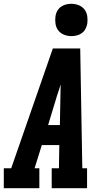

<svg xmlns="http://www.w3.org/2000/svg" viewBox="-35 -990 555 1010"><path d="M-15 0V-105H24L243 -735H387L398 -105H423V0H237V-105H275L277 -227H185L147 -105H172V0ZM280 -332 283 -490Q283 -504 283.5 -518Q284 -532 284 -546Q280 -532 275.5 -518Q271 -504 266 -490L218 -332ZM340 -800Q320 -800 301.5 -807.5Q283 -815 271.5 -830Q260 -845 257 -865Q254 -885 257 -906Q259 -920 266.5 -933Q274 -946 286 -954.5Q298 -963 312 -966.5Q326 -970 340 -970Q361 -970 379.5 -962.5Q398 -955 409.5 -940Q421 -925 424 -905Q427 -885 424 -864Q421 -850 414 -837Q407 -824 395 -815.5Q383 -807 368.5 -803.5Q354 -800 340 -800Z"/></svg>

Font: Iosevka Slab Extrabold Oblique
Style: Regular
Weight: 800
Italic angle: -9°
Monospace: yes
Designer: Belleve Invis
Foundry: Belleve Invis
Version: Version 11.1.1; ttfautohint (v1.8.3)